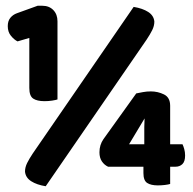

<svg xmlns="http://www.w3.org/2000/svg" viewBox="-20 -641 670 668"><path d="M82 -509 41 -497Q29 -503 18 -516.5Q7 -530 7 -550Q7 -568 16 -579Q25 -590 39 -595L111 -621H127Q151 -621 165.5 -606Q180 -591 180 -567V-295Q174 -293 161.5 -291Q149 -289 135 -289Q109 -289 95.5 -298Q82 -307 82 -335ZM479 -61H356Q343 -67 334.5 -79.5Q326 -92 326 -111Q326 -137 340 -157L454 -316Q464 -318 477 -320.5Q490 -323 505 -323Q529 -323 550.5 -312.5Q572 -302 572 -273V-139H615Q618 -133 621 -122.5Q624 -112 624 -100Q624 -79 614.5 -70Q605 -61 591 -61H572V-1Q566 1 554 2.5Q542 4 529 4Q505 4 492 -4.5Q479 -13 479 -39ZM482 -176Q482 -184 482 -198.5Q482 -213 483 -229L429 -139H482ZM445 -617Q476 -612 495.5 -599.5Q515 -587 517 -566Q517 -551 509.5 -536Q502 -521 490 -503L139 7Q108 2 88.5 -10.5Q69 -23 67 -44Q67 -59 74.5 -74Q82 -89 94 -107Z"/></svg>

Font: Baloo Da 2 ExtraBold
Style: Regular
Weight: 800
Designer: Noopur Datye, Sulekha Rajkumar and Ek Type
Foundry: Ek Type
Version: Version 1.640;hotconv 1.0.111;makeotfexe 2.5.65597; ttfautoh